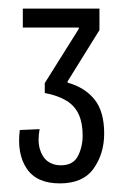

<svg xmlns="http://www.w3.org/2000/svg" viewBox="-20 -688 309 446"><path d="M119 -262Q65 -262 42 -296.5Q19 -331 26 -386L72 -388Q67 -361 72.5 -342Q78 -323 90.5 -313.5Q103 -304 121 -304Q150 -304 161 -325.5Q172 -347 172 -373Q172 -402 163 -422Q154 -442 134.5 -454Q115 -466 84 -472V-495L163 -621V-624H33V-668H211V-618L137 -499V-496Q177 -485 199.5 -457Q222 -429 222 -378Q222 -331 197.5 -296.5Q173 -262 119 -262Z"/></svg>

Font: Bricolage Grotesque 24pt Condensed ExtraLight
Style: Regular
Weight: 250
Width: 3
Designer: Mathieu Triay
Foundry: Atelier Triay
Version: Version 1.001;gftools[0.9.33.dev8+g029e19f]